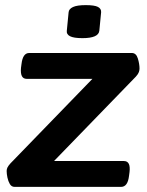

<svg xmlns="http://www.w3.org/2000/svg" viewBox="-20 -730 575 750"><path d="M37 0Q25 0 18.5 -11Q12 -22 9 -36.5Q6 -51 6 -62Q6 -69 9 -75.5Q12 -82 21 -92L341 -422H84Q58 -422 62 -465L64 -480Q69 -523 94 -523H495Q512 -523 518.5 -501.5Q525 -480 525 -462Q525 -456 522.5 -448.5Q520 -441 511 -431L191 -101H464Q491 -101 486 -58L484 -43Q479 0 453 0ZM302 -581Q268 -581 253.5 -588.5Q239 -596 241 -610L248 -682Q249 -695 265 -702.5Q281 -710 315 -710Q349 -710 362.5 -703Q376 -696 375 -682L368 -610Q365 -581 302 -581Z"/></svg>

Font: Asap Semi Expanded Semi Expanded SemiBold
Style: Italic
Weight: 600
Width: 6
Italic angle: -6°
Designer: Pablo Cosgaya
Foundry: Omnibus-Type
Version: Version 3.001; ttfautohint (v1.8.4.7-5d5b)